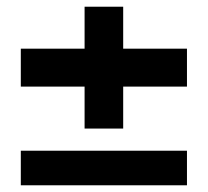

<svg xmlns="http://www.w3.org/2000/svg" viewBox="-20 -552 619 572"><path d="M232 -169V-294H42V-407H232V-532H347V-407H537V-294H347V-169ZM42 0V-103H537V0Z"/></svg>

Font: DM Sans
Style: Bold
Weight: 700
Designer: Colophon Foundry, Jonny Pinhorn
Foundry: Colophon Foundry
Version: Version 4.004; ttfautohint (v1.8.4.7-5d5b)